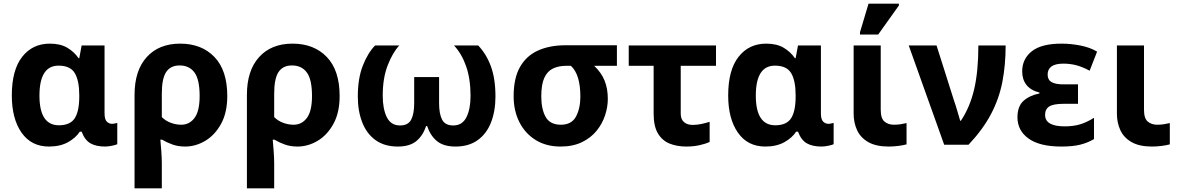

<svg xmlns="http://www.w3.org/2000/svg" viewBox="-20 -796 6486 1056"><path d="M249 10Q152 10 98.5 -66.5Q45 -143 45 -271Q45 -411 102 -483.5Q159 -556 254 -556Q312 -556 350 -533.5Q388 -511 412 -476H416L429 -546H555V-173Q555 -139 567.5 -127Q580 -115 596 -115Q603 -115 612 -117Q621 -119 625 -120V-3Q618 1 596.5 5.5Q575 10 558 10Q508 10 477 -8Q446 -26 429 -72H419Q397 -38 354 -14Q311 10 249 10ZM304 -107Q366 -107 391 -145.5Q416 -184 416 -266V-272Q416 -352 391.5 -393.5Q367 -435 302 -435Q197 -435 197 -270Q197 -107 304 -107Z M720 240V-274Q720 -408 787 -482Q854 -556 971 -556Q1089 -556 1159.5 -482.5Q1230 -409 1230 -268Q1230 -177 1196 -115Q1162 -53 1109 -21.5Q1056 10 998 10Q960 10 929 -1Q898 -12 871 -28H862Q864 -5 867 33Q870 71 870 103V240ZM977 -110Q1022 -110 1050 -147.5Q1078 -185 1078 -268Q1078 -359 1049.5 -397.5Q1021 -436 968 -436Q918 -436 894 -400Q870 -364 870 -281V-152Q891 -131 919.5 -120.5Q948 -110 977 -110Z M1338 240V-274Q1338 -408 1405 -482Q1472 -556 1589 -556Q1707 -556 1777.5 -482.5Q1848 -409 1848 -268Q1848 -177 1814 -115Q1780 -53 1727 -21.5Q1674 10 1616 10Q1578 10 1547 -1Q1516 -12 1489 -28H1480Q1482 -5 1485 33Q1488 71 1488 103V240ZM1595 -110Q1640 -110 1668 -147.5Q1696 -185 1696 -268Q1696 -359 1667.5 -397.5Q1639 -436 1586 -436Q1536 -436 1512 -400Q1488 -364 1488 -281V-152Q1509 -131 1537.5 -120.5Q1566 -110 1595 -110Z M2168 10Q2095 10 2046 -25Q1997 -60 1972.5 -122.5Q1948 -185 1948 -265Q1948 -365 1975.5 -435Q2003 -505 2043 -546H2176Q2139 -506 2112 -436Q2085 -366 2085 -270Q2085 -197 2107.5 -151.5Q2130 -106 2180 -106Q2225 -106 2241.5 -138Q2258 -170 2258 -228V-372H2395V-228Q2395 -170 2411.5 -138Q2428 -106 2473 -106Q2523 -106 2545.5 -151.5Q2568 -197 2568 -268Q2568 -361 2544 -430.5Q2520 -500 2477 -546H2610Q2655 -499 2680 -431Q2705 -363 2705 -265Q2705 -185 2680.5 -122.5Q2656 -60 2607 -25Q2558 10 2485 10Q2421 10 2384.5 -19Q2348 -48 2329 -103H2324Q2305 -48 2268.5 -19Q2232 10 2168 10Z M3063 10Q2984 10 2926 -26Q2868 -62 2836.5 -124.5Q2805 -187 2805 -266Q2805 -367 2840.5 -428.5Q2876 -490 2940 -518.5Q3004 -547 3089 -547H3373V-434H3248Q3288 -396 3305.5 -352Q3323 -308 3323 -252Q3323 -208 3308 -162Q3293 -116 3261.5 -77Q3230 -38 3180.5 -14Q3131 10 3063 10ZM3065 -110Q3124 -110 3148 -155Q3172 -200 3172 -265Q3172 -386 3120 -434H3093Q3052 -434 3021 -419Q2990 -404 2973.5 -367.5Q2957 -331 2957 -266Q2957 -196 2981 -153Q3005 -110 3065 -110Z M3755 10Q3704 10 3663.5 -6Q3623 -22 3599 -61.5Q3575 -101 3575 -171V-434H3438V-546H3918V-434H3724V-171Q3724 -140 3742 -124.5Q3760 -109 3789 -109Q3814 -109 3837 -114Q3860 -119 3883 -126V-15Q3861 -5 3827.5 2.5Q3794 10 3755 10Z M4189 10Q4092 10 4038.5 -66.5Q3985 -143 3985 -271Q3985 -411 4042 -483.5Q4099 -556 4194 -556Q4252 -556 4290 -533.5Q4328 -511 4352 -476H4356L4369 -546H4495V-173Q4495 -139 4507.5 -127Q4520 -115 4536 -115Q4543 -115 4552 -117Q4561 -119 4565 -120V-3Q4558 1 4536.5 5.5Q4515 10 4498 10Q4448 10 4417 -8Q4386 -26 4369 -72H4359Q4337 -38 4294 -14Q4251 10 4189 10ZM4244 -107Q4306 -107 4331 -145.5Q4356 -184 4356 -266V-272Q4356 -352 4331.5 -393.5Q4307 -435 4242 -435Q4137 -435 4137 -270Q4137 -107 4244 -107Z M4868 10Q4798 10 4755.5 -14.5Q4713 -39 4694 -80Q4675 -121 4675 -171V-546H4824V-193Q4824 -144 4845 -127Q4866 -110 4896 -110Q4916 -110 4932 -112.5Q4948 -115 4966 -119V-2Q4948 3 4921 6.5Q4894 10 4868 10ZM4710 -606V-619L4757 -776H4924V-766L4810 -606Z M5173 0 4978 -546H5131L5227 -243Q5235 -221 5245 -186.5Q5255 -152 5261 -132H5265Q5315 -207 5338 -305.5Q5361 -404 5361 -546H5511Q5511 -438 5493 -345.5Q5475 -253 5430.5 -168.5Q5386 -84 5307 0Z M5818 10Q5698 10 5637 -34Q5576 -78 5576 -151Q5576 -211 5609 -241Q5642 -271 5697 -282V-287Q5649 -299 5625.5 -329Q5602 -359 5602 -403Q5602 -472 5655 -514Q5708 -556 5818 -556Q5870 -556 5923 -545.5Q5976 -535 6014 -512L5973 -407Q5932 -429 5898.5 -437.5Q5865 -446 5829 -446Q5784 -446 5763 -430.5Q5742 -415 5742 -386Q5742 -357 5763.5 -344.5Q5785 -332 5828 -332H5909V-225H5829Q5774 -225 5751 -210.5Q5728 -196 5728 -164Q5728 -101 5836 -101Q5882 -101 5918.5 -111.5Q5955 -122 5997 -148V-31Q5961 -10 5920 0Q5879 10 5818 10Z M6316 10Q6246 10 6203.5 -14.5Q6161 -39 6142 -80Q6123 -121 6123 -171V-546H6272V-193Q6272 -144 6293 -127Q6314 -110 6344 -110Q6364 -110 6380 -112.5Q6396 -115 6414 -119V-2Q6396 3 6369 6.5Q6342 10 6316 10Z"/></svg>

Font: RS Noto Sans
Style: Bold
Weight: 700
Designer: Monotype Design Team
Foundry: Monotype Imaging Inc.
Version: Version 3.10